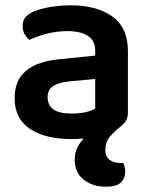

<svg xmlns="http://www.w3.org/2000/svg" viewBox="-20 -508 562 722"><path d="M246 -488Q344 -488 402.5 -446Q461 -404 461 -316V-85Q461 -65 453 -53Q445 -41 432 -31Q407 -11 391.5 8Q376 27 376 57Q376 80 391.5 92.5Q407 105 434 105H444Q447 113 449 121Q451 129 451 138Q451 161 435.5 177.5Q420 194 378 194Q328 194 294.5 167.5Q261 141 261 93Q261 66 271 46.5Q281 27 295 13Q284 14 273 14.5Q262 15 250 15Q150 15 92.5 -23.5Q35 -62 35 -139Q35 -206 77.5 -241.5Q120 -277 201 -285L338 -299V-317Q338 -355 310.5 -373Q283 -391 233 -391Q194 -391 157 -381.5Q120 -372 91 -358Q80 -366 72.5 -379.5Q65 -393 65 -409Q65 -429 74.5 -441.5Q84 -454 105 -464Q134 -476 171 -482Q208 -488 246 -488ZM250 -81Q279 -81 303 -86.5Q327 -92 338 -100V-211L241 -202Q201 -198 180 -184.5Q159 -171 159 -142Q159 -113 180.5 -97Q202 -81 250 -81Z"/></svg>

Font: Baloo Thambi 2 SemiBold
Style: Regular
Weight: 600
Designer: Aadarsh Rajan and Ek Type
Foundry: Ek Type
Version: Version 1.640;hotconv 1.0.111;makeotfexe 2.5.65597; ttfautoh